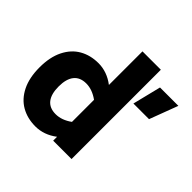

<svg xmlns="http://www.w3.org/2000/svg" viewBox="-205 -1057 1286 1286"><g transform="rotate(45 437.5 -414.5)"><path d="M35 0ZM621 -846V0H447V-37Q376 17 295 17Q219 17 160.5 -16.5Q102 -50 68.5 -117.5Q35 -185 35 -283Q35 -380 68.5 -447.5Q102 -515 160.5 -548.5Q219 -582 295 -582Q376 -582 447 -528V-846ZM447 -178V-387Q390 -428 333 -428Q275 -428 245.5 -391Q216 -354 216 -283Q216 -211 245.5 -174Q275 -137 333 -137Q390 -137 447 -178ZM701 -758H875L799 -556H651Z"/></g></svg>

Font: Biryani Heavy
Style: Regular
Weight: 900
Designer: Dan Reynolds and Mathieu Réguer
Foundry: Dan Reynolds and Mathieu Réguer
Version: Version 1.003; ttfautohint (v1.1) -l 5 -r 5 -G 72 -x 0 -D la